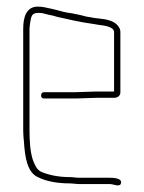

<svg xmlns="http://www.w3.org/2000/svg" viewBox="-20 -536 435 579"><path d="M189 -2C157 -2 127 -8 104 -18C90 -25 85 -39 79 -54C71 -79 69 -110 69 -142V-449C69 -454 70 -460 71 -468C74 -485 75 -497 94 -497C100 -497 105 -497 109 -496L129 -491C136 -490 144 -488 153 -485C188 -477 223 -469 260 -464L278 -461C293 -459 324 -456 324 -439V-260H270C257 -260 222 -258 208 -258H113C107 -258 104 -254 104 -248C104 -242 107 -239 113 -239H208C222 -239 257 -241 270 -241H324C334 -241 343 -247 343 -257V-440C343 -447 340 -453 335 -459C324 -473 301 -478 280 -480L263 -482C251 -485 240 -485 229 -489C219 -491 218 -492 206 -494C198 -496 190 -497 182 -498C167 -501 148 -507 133 -510C117 -513 111 -516 94 -516C59 -516 50 -484 50 -449V-142C50 -131 51 -120 52 -111C55 -65 61 -15 96 -1C120 11 154 17 189 17C200 17 208 19 219 19H311C323 19 342 30 345 16C348 2 325 0 311 0H219C208 0 200 -2 189 -2Z"/></svg>

Font: Electronic
Style: ExThn
Weight: 100
Version: Version 1.011